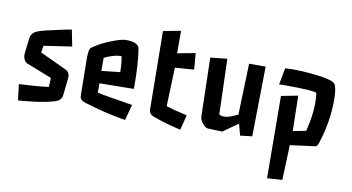

<svg xmlns="http://www.w3.org/2000/svg" viewBox="-82 -826 2358 1288"><g transform="rotate(10 1096.5 -182.0)"><path d="M46.4 -78.1Q46.4 -78.1 150.9 -84.5Q199.2 -87.4 248 -94.2L251.5 -155.8L80.1 -223.1Q64.9 -229 57.1 -245.8Q49.3 -262.7 49.3 -272.5Q49.3 -282.2 49.6 -284.9Q49.8 -287.6 50.8 -297.9L61.5 -390.1Q66.4 -429.2 101.1 -444.3Q122.6 -454.1 155.3 -461.9Q222.2 -477.5 249 -482.9L296.4 -493.2Q316.9 -497.1 333 -500L355.5 -388.2L165 -359.9L157.2 -313L337.4 -229Q370.1 -213.9 365.2 -170.9L352.1 -53.2Q347.7 -15.6 291 -2.9Q230.5 13.7 157 21.7Q83.5 29.8 60.1 30.8Z M465.8 -325.2Q465.8 -390.6 479.5 -400.9Q493.2 -411.1 510.3 -421.6Q527.3 -432.1 547.9 -442.4Q568.4 -452.6 590.6 -461.9Q612.8 -471.2 634.3 -478.5Q680.2 -494.1 702.9 -494.1Q725.6 -494.1 739.7 -491.9Q753.9 -489.7 765.6 -484.9Q792.5 -473.6 795.9 -452.1Q812 -350.1 812 -209V-180.2L578.1 -177.2V-113.8Q616.2 -104.5 668.9 -96.7L752.9 -83Q785.2 -78.1 818.8 -71.8L790 35.2Q655.8 14.2 504.9 -32.7Q470.2 -43.9 469.2 -73.2ZM702.1 -285.2Q702.1 -331.1 692.9 -381.8Q673.3 -381.8 661.6 -379.9Q649.9 -377.9 638.2 -374.5Q626.5 -371.1 614.3 -366.7Q585.4 -356.4 576.2 -349.1V-261.2L702.1 -274.9Z M937 -596.2 1056.2 -619.1V-465.8L1178.7 -488.8L1188 -377.9L1058.1 -368.2L1048.8 -104Q1085 -92.8 1111.3 -86.4Q1177.2 -70.8 1191.9 -66.9L1166 35.2Q1057.6 11.2 976.1 -20Q942.9 -32.2 942.9 -64Z M1345.2 -4.9Q1332 -6.3 1316.4 -23.9Q1291 -50.8 1290 -74.7L1280.3 -476.1L1394.5 -488.3L1406.2 -110.4Q1422.9 -102.1 1442.4 -102.1Q1470.7 -102.1 1532.7 -131.8L1543.9 -481H1656.7L1649.4 -4.9L1568.4 4.9L1547.4 -73.2L1445.3 -1Z M1898.9 248 1795.9 254.9 1792 -305.2 1905.8 -327.1 1910.6 -86.9 1999.5 -104Q2026.9 -215.8 2026.9 -293.9Q2026.9 -338.9 2022 -366.2Q1997.1 -379.9 1822.3 -379.9H1793Q1778.8 -379.9 1766.1 -378.9L1787.6 -492.2Q1819.3 -494.6 1845.9 -494.6Q1872.6 -494.6 1907.5 -492.7Q1942.4 -490.7 1977.5 -487.3Q2111.8 -473.1 2129.9 -448.2Q2147.9 -422.9 2147.9 -338.4Q2147.9 -191.4 2100.1 -43.9Q2096.2 -31.7 2091.1 -22.7Q2085.9 -13.7 2074.7 -12.2L1907.7 9.8Z"/></g></svg>

Font: Passero One
Style: Regular
Weight: 400
Designer: Viktoriya Grabowska
Foundry: Viktoriya Grabowska
Version: Version 1.003